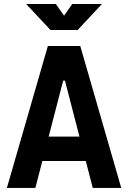

<svg xmlns="http://www.w3.org/2000/svg" viewBox="-20 -918 626 938"><path d="M13.7 0 213.9 -693.4H372.1L572.3 0H433.1L297.4 -523.9H288.6L152.8 0ZM114.7 -131.3V-250.5H466.3V-131.3ZM226.6 -771.5 107.9 -898.4H252.9L297.9 -834.5H288.1L333 -898.4H478L359.4 -771.5Z"/></svg>

Font: Cascadia Mono
Style: Regular
Weight: 400
Monospace: yes
Designer: Aaron Bell
Foundry: Saja Typeworks
Version: Version 2102.003